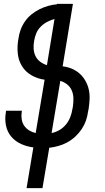

<svg xmlns="http://www.w3.org/2000/svg" viewBox="-20 -755 540 990"><path d="M117 215 152 5Q119 1 89 -12.5Q59 -26 38.5 -50Q18 -74 11 -107Q4 -140 10 -174L11 -184H93L92 -178Q89 -158 92 -139.5Q95 -121 105 -106.5Q115 -92 130.5 -82.5Q146 -73 164 -69L210 -344Q173 -349 142 -367Q111 -385 93 -414.5Q75 -444 71.5 -480.5Q68 -517 75 -555Q78 -578 86 -600.5Q94 -623 108 -643.5Q122 -664 141.5 -680Q161 -696 183 -707Q205 -718 228 -724.5Q251 -731 274 -733V-735H356L303 -413Q329 -410 351 -400.5Q373 -391 390.5 -375.5Q408 -360 420 -339Q432 -318 437.5 -294.5Q443 -271 442 -245.5Q441 -220 437 -194L434 -179Q431 -156 423 -133Q415 -110 401 -89Q387 -68 368 -50.5Q349 -33 327 -21Q305 -9 281.5 -2.5Q258 4 234 7L199 215ZM222 -419 261 -657Q242 -652 223 -642Q204 -632 189 -616.5Q174 -601 166.5 -582Q159 -563 156 -544Q152 -523 153.5 -502.5Q155 -482 163.5 -465Q172 -448 187.5 -436.5Q203 -425 222 -419ZM246 -69Q267 -73 286.5 -84.5Q306 -96 320 -113Q334 -130 342 -150.5Q350 -171 353 -191L356 -206Q359 -228 358.5 -249Q358 -270 350 -288.5Q342 -307 326.5 -319.5Q311 -332 291 -338Z"/></svg>

Font: Iosevka Term Curly Medium
Style: Italic
Weight: 500
Italic angle: -9°
Designer: Belleve Invis
Foundry: Belleve Invis
Version: Version 32.3.0